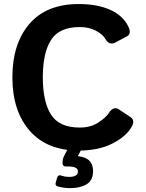

<svg xmlns="http://www.w3.org/2000/svg" viewBox="-20 -737 732 961"><path d="M42 -350.1Q42 -518.6 127.4 -617.7Q212.9 -716.8 374 -716.8Q466.8 -716.8 531.2 -688Q595.7 -659.2 622.1 -604.5Q639.6 -568.4 616.2 -555.7L557.6 -524.4Q526.9 -507.8 506.8 -543Q494.1 -565.4 459.7 -583.5Q425.3 -601.6 378.9 -601.6Q276.4 -601.6 235.4 -536.9Q194.3 -472.2 194.3 -350.1Q194.3 -228 235.4 -163.3Q276.4 -98.6 378.9 -98.6Q434.1 -98.6 471.9 -123.5Q509.8 -148.4 524.4 -170.9Q548.3 -207.5 575.2 -189.5L633.8 -150.4Q657.7 -134.3 638.7 -101.6Q610.4 -52.7 541.5 -18.1Q472.7 16.6 374 16.6Q215.3 16.6 128.7 -82.5Q42 -181.6 42 -350.1ZM268.1 195.8Q254.4 191.9 259.3 175.3L265.6 153.3Q271 135.3 288.1 142.1Q304.7 148.4 327.1 148.4Q347.2 148.4 358.6 141.8Q370.1 135.3 370.1 121.1Q370.1 108.9 358.2 102.5Q346.2 96.2 319.8 96.2H309.6Q293 96.2 293 79.1Q293 59.1 299.8 45.9L323.2 0Q328.6 -10.7 342.8 -10.7H383.3Q397.9 -10.7 392.6 0L370.6 43V44.4Q412.6 50.3 429.2 69.3Q445.8 88.4 445.8 119.1Q445.8 166 413.6 185.3Q381.3 204.6 332.5 204.6Q298.8 204.6 268.1 195.8Z"/></svg>

Font: Istok
Style: Bold
Weight: 700
Designer: Andrey V. Panov
Foundry: Andrey V. Panov
Version: Version 1.0.1